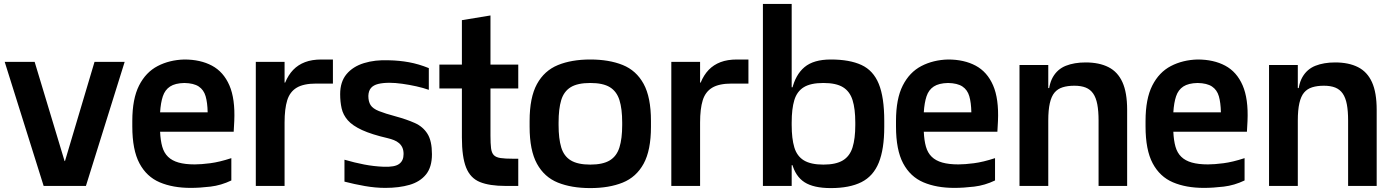

<svg xmlns="http://www.w3.org/2000/svg" viewBox="-20 -950 7112 981"><path d="M203 0 4 -634H157L310 -127H312L463 -634H617L419 0Z M954 10Q863 10 796 -18.5Q729 -47 692.5 -115.5Q656 -184 656 -304V-332Q656 -445 690.5 -513Q725 -581 785.5 -612.5Q846 -644 922 -646Q1004 -646 1063 -614.5Q1122 -583 1152 -514Q1182 -445 1177 -332L1174 -277H798Q800 -232 809 -200.5Q818 -169 838.5 -149Q859 -129 892.5 -119.5Q926 -110 975 -110Q1007 -110 1054 -116Q1101 -122 1162 -142V-28Q1110 -3 1055.5 3.5Q1001 10 954 10ZM798 -376H1041Q1040 -426 1030.5 -458.5Q1021 -491 995.5 -508Q970 -525 922 -526Q875 -525 849 -508Q823 -491 812 -458Q801 -425 798 -376Z M1287 0V-634H1434V-528H1437Q1453 -567 1478 -593Q1503 -619 1538.5 -632.5Q1574 -646 1622 -646H1681V-523H1596Q1531 -523 1496 -502Q1461 -481 1447.5 -437.5Q1434 -394 1434 -324V0Z M1949 10Q1898 10 1844 0.5Q1790 -9 1740 -22V-134Q1791 -119 1840.5 -109.5Q1890 -100 1940 -98Q1969 -97 1988.5 -100.5Q2008 -104 2019.5 -112.5Q2031 -121 2036.5 -133.5Q2042 -146 2042 -163Q2042 -182 2036 -195.5Q2030 -209 2019 -218.5Q2008 -228 1993 -234Q1978 -240 1961 -244Q1879 -263 1830 -285.5Q1781 -308 1757 -335.5Q1733 -363 1725.5 -396.5Q1718 -430 1718 -469Q1718 -532 1750.5 -571Q1783 -610 1839.5 -627.5Q1896 -645 1967 -642Q2020 -641 2069.5 -632Q2119 -623 2171 -602V-491Q2143 -501 2107 -509Q2071 -517 2035 -522Q1999 -527 1970 -527Q1936 -527 1912 -521Q1888 -515 1875.5 -500.5Q1863 -486 1862 -460Q1862 -431 1873.5 -413Q1885 -395 1916 -382.5Q1947 -370 2003 -355Q2058 -340 2099.5 -321.5Q2141 -303 2164 -266.5Q2187 -230 2187 -162Q2187 -96 2156.5 -58.5Q2126 -21 2072.5 -5.5Q2019 10 1949 10Z M2563 0Q2481 0 2432 -20Q2383 -40 2361.5 -94Q2340 -148 2340 -248V-449H2486V-257Q2486 -216 2489 -192.5Q2492 -169 2503 -157.5Q2514 -146 2537.5 -142.5Q2561 -139 2602 -139H2628V0ZM2225 -498V-620H2628V-498ZM2340 -310V-847L2486 -871V-310Z M2996 11Q2900 11 2830.5 -17Q2761 -45 2723.5 -113.5Q2686 -182 2686 -302V-332Q2686 -452 2723.5 -520.5Q2761 -589 2830.5 -617.5Q2900 -646 2996 -646Q3092 -646 3161.5 -618Q3231 -590 3268.5 -521.5Q3306 -453 3306 -332V-302Q3306 -182 3268.5 -113.5Q3231 -45 3161.5 -17Q3092 11 2996 11ZM2996 -109Q3060 -109 3095.5 -130.5Q3131 -152 3145 -197Q3159 -242 3159 -311V-324Q3159 -394 3145 -438.5Q3131 -483 3096 -504.5Q3061 -526 2996 -526Q2931 -526 2896 -504.5Q2861 -483 2847.5 -438.5Q2834 -394 2834 -324V-311Q2834 -242 2847.5 -197Q2861 -152 2896.5 -130.5Q2932 -109 2996 -109Z M3410 0V-634H3557V-528H3560Q3576 -567 3601 -593Q3626 -619 3661.5 -632.5Q3697 -646 3745 -646H3804V-523H3719Q3654 -523 3619 -502Q3584 -481 3570.5 -437.5Q3557 -394 3557 -324V0Z M4225 11Q4137 11 4090.5 -19Q4044 -49 4026.5 -115Q4009 -181 4009 -290V-308Q4009 -417 4026.5 -492.5Q4044 -568 4090.5 -607Q4137 -646 4225 -646Q4321 -646 4381.5 -618Q4442 -590 4470 -521.5Q4498 -453 4498 -332V-302Q4498 -188 4470 -119Q4442 -50 4381.5 -19.5Q4321 11 4225 11ZM4020 -106V-122H4034V-106ZM3878 0V-930H4025V0ZM4187 -109Q4251 -109 4286.5 -130.5Q4322 -152 4336 -197Q4350 -242 4350 -311V-324Q4350 -394 4336 -438.5Q4322 -483 4287 -504.5Q4252 -526 4187 -526Q4122 -526 4087 -504.5Q4052 -483 4038.5 -438.5Q4025 -394 4025 -324V-311Q4025 -242 4038.5 -197Q4052 -152 4087.5 -130.5Q4123 -109 4187 -109ZM4020 -487V-504H4034V-487Z M4856 10Q4765 10 4698 -18.5Q4631 -47 4594.5 -115.5Q4558 -184 4558 -304V-332Q4558 -445 4592.5 -513Q4627 -581 4687.5 -612.5Q4748 -644 4824 -646Q4906 -646 4965 -614.5Q5024 -583 5054 -514Q5084 -445 5079 -332L5076 -277H4700Q4702 -232 4711 -200.5Q4720 -169 4740.5 -149Q4761 -129 4794.5 -119.5Q4828 -110 4877 -110Q4909 -110 4956 -116Q5003 -122 5064 -142V-28Q5012 -3 4957.5 3.5Q4903 10 4856 10ZM4700 -376H4943Q4942 -426 4932.5 -458.5Q4923 -491 4897.5 -508Q4872 -525 4824 -526Q4777 -525 4751 -508Q4725 -491 4714 -458Q4703 -425 4700 -376Z M5336 -334V-442Q5336 -515 5359.5 -556Q5383 -597 5426 -614Q5469 -631 5527 -631Q5596 -631 5643.5 -607Q5691 -583 5715 -530Q5739 -477 5739 -389L5593 -334Q5593 -383 5586.5 -417Q5580 -451 5565.5 -472Q5551 -493 5527.5 -502.5Q5504 -512 5469 -512Q5435 -512 5409.5 -504Q5384 -496 5368 -477Q5352 -458 5344 -423Q5336 -388 5336 -334ZM5189 0V-618H5336V-442V0ZM5338 -436 5303 -461V-500H5349ZM5593 0V-422L5739 -389V0Z M6131 10Q6040 10 5973 -18.5Q5906 -47 5869.5 -115.5Q5833 -184 5833 -304V-332Q5833 -445 5867.5 -513Q5902 -581 5962.5 -612.5Q6023 -644 6099 -646Q6181 -646 6240 -614.5Q6299 -583 6329 -514Q6359 -445 6354 -332L6351 -277H5975Q5977 -232 5986 -200.5Q5995 -169 6015.5 -149Q6036 -129 6069.5 -119.5Q6103 -110 6152 -110Q6184 -110 6231 -116Q6278 -122 6339 -142V-28Q6287 -3 6232.5 3.5Q6178 10 6131 10ZM5975 -376H6218Q6217 -426 6207.5 -458.5Q6198 -491 6172.5 -508Q6147 -525 6099 -526Q6052 -525 6026 -508Q6000 -491 5989 -458Q5978 -425 5975 -376Z M6611 -334V-442Q6611 -515 6634.5 -556Q6658 -597 6701 -614Q6744 -631 6802 -631Q6871 -631 6918.5 -607Q6966 -583 6990 -530Q7014 -477 7014 -389L6868 -334Q6868 -383 6861.5 -417Q6855 -451 6840.5 -472Q6826 -493 6802.5 -502.5Q6779 -512 6744 -512Q6710 -512 6684.5 -504Q6659 -496 6643 -477Q6627 -458 6619 -423Q6611 -388 6611 -334ZM6464 0V-618H6611V-442V0ZM6613 -436 6578 -461V-500H6624ZM6868 0V-422L7014 -389V0Z"/></svg>

Font: Matangi Black
Style: Regular
Weight: 900
Designer: Prashant Pant
Foundry: The Graphic Ant
Version: Version 3.002